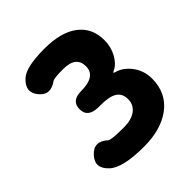

<svg xmlns="http://www.w3.org/2000/svg" viewBox="-206 -902 1060 1060"><g transform="rotate(-45 323.5 -372.0)"><path d="M314 14Q149 14 95 -36Q33 -93 85 -150Q137 -207 199 -151Q212 -140 312 -140Q369 -140 403 -165Q437 -190 437 -234Q437 -278 406 -298Q375 -318 309 -318H292Q208 -318 208 -384Q208 -449 286 -449Q401 -449 401 -527Q401 -605 301 -605Q229 -605 217 -596Q150 -548 104 -606Q58 -663 120 -718Q165 -758 307 -758Q437 -758 506 -705Q575 -652 575 -557Q575 -504 551 -461Q527 -418 497 -404Q483 -397 483 -394.5Q483 -392 494 -389Q539 -377 574 -332Q611 -284 611 -220Q611 -108 526 -45Q445 14 314 14Z"/></g></svg>

Font: Resource Han Rounded KR Heavy
Style: Regular
Weight: 900
Designer: Cyano Hao (round all glyphs); Ryoko NISHIZUKA 西塚涼子 (kana, bopomofo & ideographs); Paul D. Hunt (Latin, Greek & Cyrillic)
Foundry: Cyano Hao
Version: 0.990